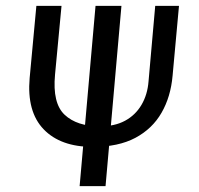

<svg xmlns="http://www.w3.org/2000/svg" viewBox="-20 -632 675 652"><path d="M250.4 0 304.4 -612H392.4L338.4 0ZM294.7 -133.2Q185.7 -133.2 128.2 -193Q70.7 -252.8 80.7 -367L103.5 -612H188.9L166.9 -378.9Q157.7 -281.5 199.5 -242.3Q241.3 -203 320.2 -203Q369.3 -203 404.5 -221.9Q439.7 -240.9 460.3 -275.6Q480.9 -310.4 484.4 -355.7L507.1 -612H587.8L566.1 -375.1Q559.8 -303.2 528.5 -249Q497.3 -194.7 439.7 -163.9Q382.1 -133.2 294.7 -133.2Z"/></svg>

Font: Ancizar Sans Thin
Style: Italic
Weight: 100
Italic angle: -4°
Designer: Cesar Puertas, Viviana Monsalve, Julian Moncada, Julian Prieto, Jose Castro, Mariel Hernandez, Felipe Aragon, Sara Alarc
Version: Version 8.100